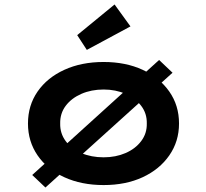

<svg xmlns="http://www.w3.org/2000/svg" viewBox="-20 -817 919 858"><path d="M183 21 124 -35 691 -549 751 -492ZM443 10Q344 10 267.5 -25Q191 -60 148 -122.5Q105 -185 105 -265Q105 -346 148 -408Q191 -470 267.5 -505Q344 -540 443 -540Q542 -540 617.5 -505Q693 -470 736.5 -408Q780 -346 780 -265Q780 -185 736.5 -122.5Q693 -60 617.5 -25Q542 10 443 10ZM443 -114Q497 -114 541 -133Q585 -152 611 -186.5Q637 -221 636 -265Q637 -310 611 -344Q585 -378 541 -397.5Q497 -417 443 -417Q388 -417 343.5 -397.5Q299 -378 273.5 -344Q248 -310 249 -265Q248 -221 273.5 -186.5Q299 -152 343.5 -133Q388 -114 443 -114ZM368 -594 325 -660 492 -797 563 -699Z"/></svg>

Font: Lexend Peta SemiBold
Style: Regular
Weight: 600
Designer: Bonnie Shaver-Troup, Thomas Jockin
Foundry: Lexend
Version: Version 1.007